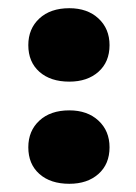

<svg xmlns="http://www.w3.org/2000/svg" viewBox="-20 -439 331 468"><path d="M149 9Q103 9 76 -15Q49 -39 49 -80Q49 -120 76 -145Q103 -170 149 -170Q193 -170 220 -145Q247 -120 247 -80Q247 -39 220 -15Q193 9 149 9ZM149 -240Q103 -240 76 -264Q49 -288 49 -329Q49 -369 76 -394Q103 -419 149 -419Q193 -419 220 -394Q247 -369 247 -329Q247 -288 220 -264Q193 -240 149 -240Z"/></svg>

Font: Ysabeau SC Black
Style: Regular
Weight: 900
Designer: Christian Thalmann (Catharsis Fonts)
Version: Version 2.001;gftools[0.9.30]; featfreeze: smcp